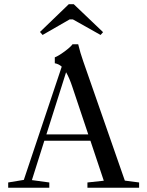

<svg xmlns="http://www.w3.org/2000/svg" viewBox="-20 -885 695 905"><path d="M180.7 -720.2 168.5 -734.4 304.2 -865.2H327.6L465.8 -733.4L454.1 -720.2L323.7 -793.5H308.1ZM18.6 0V-24.9L92.3 -37.1L271 -570.8Q257.8 -583 238.3 -586.9V-614.7Q255.4 -621.1 284.2 -642.3Q313 -663.6 321.8 -676.3H348.6Q358.4 -635.3 372.1 -596.7L568.4 -33.7L635.7 -24.9V0H392.1V-24.9L469.2 -33.2L406.2 -221.7H189L130.4 -36.1L212.4 -24.9V0ZM320.8 -476.1Q307.1 -517.6 291.5 -544.4L198.7 -251.5H396Z"/></svg>

Font: Elstob
Style: Regular
Weight: 400
Designer: Peter S. Baker
Version: Version 1.015